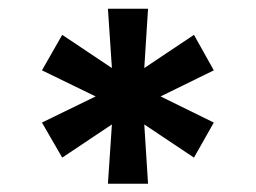

<svg xmlns="http://www.w3.org/2000/svg" viewBox="-20 -748 599 449"><path d="M232.4 -318.4 241.7 -457 125.5 -379.4 78.1 -461.4 203.6 -522.5 78.1 -583.5 125.5 -666.5 241.7 -588.9 232.4 -727.5H326.2L317.4 -588.9L433.6 -666.5L480 -583.5L355.5 -522.5L480 -461.4L433.6 -379.4L317.4 -457L326.2 -318.4Z"/></svg>

Font: Inter
Style: Bold
Weight: 700
Designer: Rasmus Andersson
Foundry: rsms
Version: Version 4.001;git-9221beed3